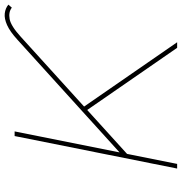

<svg xmlns="http://www.w3.org/2000/svg" viewBox="2 -785 783 827"><g transform="rotate(-90 393.5 -371.5)"><path d="M140 -212 145 -243 636 -688Q671 -720 699 -732.5Q727 -745 749 -742.5Q771 -740 787 -727L774 -712Q755 -727 725 -721.5Q695 -716 648 -673ZM81 0 221 -700H241L101 0ZM601 0 328 -395 343 -408 625 0Z"/></g></svg>

Font: Montserrat Thin Thin
Style: Italic
Weight: 250
Italic angle: -11.3°
Version: Version 9.000